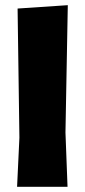

<svg xmlns="http://www.w3.org/2000/svg" viewBox="-20 -722 328 742"><path d="M233 -210 242 -702 48 -689 55 -190 46 0H241Z"/></svg>

Font: Luna Sans Black
Style: Regular
Weight: 900
Designer: Juan Pablo del Peral
Foundry: Huerta Tipografica
Version: Version 2.001; ttfautohint (v1.5)